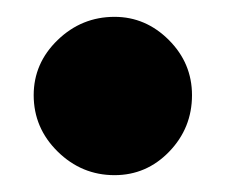

<svg xmlns="http://www.w3.org/2000/svg" viewBox="-20 -196 270 228"><path d="M20 -83Q20 -121 48.5 -148.5Q77 -176 116 -176Q153 -176 180.5 -148.5Q208 -121 208 -83Q208 -44 181 -16Q154 12 116 12Q77 12 48.5 -16Q20 -44 20 -83Z"/></svg>

Font: Open Sauce Two Black
Style: Regular
Weight: 900
Designer: Alfredo Marco Pradil
Foundry: Creative Sauce Fz LLC
Version: Version 1.477